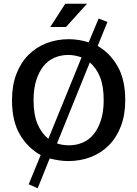

<svg xmlns="http://www.w3.org/2000/svg" viewBox="-20 -849 732 1024"><path d="M332 -705H248L328 -829H444ZM506 -750 553 -732 501 -604Q567 -566 607.5 -495Q648 -424 648 -315Q648 -237 625 -176.5Q602 -116 561 -74.5Q520 -33 464.5 -11.5Q409 10 344 10Q319 10 293.5 6Q268 2 245 -4L181 155L133 134L197 -22Q128 -60 86 -131.5Q44 -203 44 -315Q44 -393 67 -453.5Q90 -514 131 -555.5Q172 -597 227.5 -618.5Q283 -640 348 -640Q374 -640 401.5 -635.5Q429 -631 453 -623ZM159 -315Q159 -237 180.5 -187Q202 -137 238 -109L415 -543Q398 -549 380 -552.5Q362 -556 344 -556Q305 -556 271 -541.5Q237 -527 212.5 -497Q188 -467 173.5 -421.5Q159 -376 159 -315ZM348 -74Q387 -74 421 -88.5Q455 -103 479.5 -133Q504 -163 518.5 -208.5Q533 -254 533 -315Q533 -390 513 -439Q493 -488 459 -516L284 -84Q299 -79 315 -76.5Q331 -74 348 -74Z"/></svg>

Font: Ek Mukta Medium
Style: Regular
Weight: 500
Designer: Girish Dalvi and Yashodeep Gholap
Foundry: Ek Type
Version: Version 2.538;PS 1.002;hotconv 16.6.51;makeotf.lib2.5.65220;